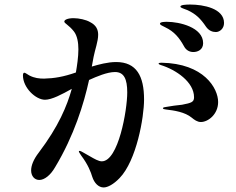

<svg xmlns="http://www.w3.org/2000/svg" viewBox="-20 -830 1040 845"><path d="M817 -810C800 -810 774 -809 774 -801C774 -795 790 -792 806 -785C842 -768 862 -749 887 -712C899 -695 915 -689 930 -689C946 -689 966 -703 966 -729C966 -793 875 -810 817 -810ZM491 -557C454 -557 414 -546 384 -537C387 -553 390 -567 392 -580C398 -611 412 -648 412 -677C412 -699 404 -719 376 -733C359 -743 328 -750 304 -750C278 -750 263 -743 263 -735C263 -727 283 -720 305 -692C320 -673 325 -643 325 -613C325 -579 319 -540 314 -511C260 -492 218 -485 174 -484C153 -484 132 -486 109 -498C97 -505 91 -510 87 -510C83 -510 81 -505 81 -498C81 -444 137 -391 178 -391C208 -391 253 -415 296 -439C275 -364 238 -274 151 -159C127 -128 117 -101 117 -80C117 -55 132 -38 153 -38C175 -38 202 -58 223 -95C306 -233 349 -373 372 -478C405 -493 452 -513 486 -513C526 -513 540 -482 540 -423C540 -345 501 -120 428 -120C414 -120 395 -131 376 -142C352 -155 336 -166 331 -166C328 -166 327 -165 327 -164C327 -160 333 -153 337 -146C368 -105 380 -72 386 -52C395 -24 414 -5 436 -5C454 -5 480 -19 506 -46C581 -123 614 -314 614 -392C614 -495 581 -557 491 -557ZM707 -710C747 -691 769 -664 790 -626C799 -609 814 -601 831 -601C850 -601 874 -611 874 -640C874 -710 769 -734 715 -734C707 -734 684 -734 684 -726C684 -720 694 -717 707 -710ZM690 -554C684 -554 678 -553 678 -550C678 -548 681 -546 687 -544C755 -523 834 -469 834 -402C834 -381 823 -377 781 -369C761 -367 729 -363 715 -360C705 -359 697 -357 697 -354C697 -350 703 -349 711 -348C746 -344 794 -337 824 -312C835 -303 848 -293 864 -293C896 -293 940 -327 940 -381C940 -441 878 -551 690 -554Z"/></svg>

Font: Shippori Mincho OTF SemiBold
Style: Regular
Weight: 600
Designer: FONTDASU
Foundry: FONTDASU / Google Inc. / but / Adobe
Version: Version 3.300;hotconv 1.0.109;makeotfexe 2.5.65596